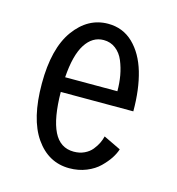

<svg xmlns="http://www.w3.org/2000/svg" viewBox="-85 -586 619 671"><g transform="rotate(15 225.0 -250.5)"><path d="M378 -98.5Q373 -82.5 361.8 -65.2Q350.5 -48 332.2 -30Q314 -12 285.8 -0.5Q257.5 11 224.5 11Q148.5 11 102 -56Q55.5 -123 55.5 -250.5Q55.5 -377.5 104.2 -444.8Q153 -512 226 -512Q279.5 -512 316.8 -476Q354 -440 371.8 -379.5Q389.5 -319 389.5 -239H127Q128 -144 151.5 -96.5Q175 -49 224.5 -49Q245.5 -49 262.5 -57Q279.5 -65 290 -78Q300.5 -91 306.5 -103.5Q312.5 -116 315.5 -128.5ZM225.5 -453Q185 -453 159.5 -413.2Q134 -373.5 128.5 -292.5H317.5Q317.5 -322 312.8 -348.8Q308 -375.5 298 -399.8Q288 -424 269.2 -438.5Q250.5 -453 225.5 -453Z"/></g></svg>

Font: League Mono Condensed Light
Style: Regular
Weight: 300
Width: 1
Designer: Tyler Finck
Foundry: The League of Moveable Type / Tyler Finck
Version: Version 2.210